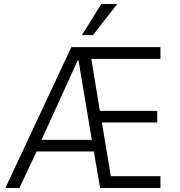

<svg xmlns="http://www.w3.org/2000/svg" viewBox="-20 -941 902 961"><path d="M7 0 337 -705H783V-646H408L431 -683L483 -367L443 -386H767V-328H453L487 -346L540 -27L505 -59H783V0H481L446 -205L469 -183H144L174 -206L77 0ZM369 -639 181 -226 163 -241H452L442 -226L373 -639ZM390 -765 487 -921H567L445 -765Z"/></svg>

Font: Nunito Sans 7pt Condensed Light
Style: Regular
Weight: 300
Width: 3
Designer: Vernon Adams
Foundry: Vernon Adams
Version: Version 3.101;gftools[0.9.27]